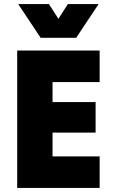

<svg xmlns="http://www.w3.org/2000/svg" viewBox="-20 -930 568 950"><path d="M65 0Q65 -168 65 -340Q65 -512 65 -680Q166 -680 269 -680Q372 -680 473 -680Q473 -642 473 -602Q473 -562 473 -524Q415 -524 356.5 -524Q298 -524 240 -524Q240 -499 240 -474.5Q240 -450 240 -425Q293 -425 347 -425Q401 -425 453 -425Q453 -388 453 -350Q453 -312 453 -274Q401 -274 347 -274Q293 -274 240 -274Q240 -245 240 -215Q240 -185 240 -156Q298 -156 356.5 -156Q415 -156 473 -156Q473 -118 473 -78Q473 -38 473 0Q372 0 269 0Q166 0 65 0ZM468 -910Q440 -869 412.5 -826.5Q385 -784 357 -743Q314 -743 269.5 -743Q225 -743 181 -743Q153 -784 125.5 -826.5Q98 -869 70 -910Q108 -910 146.5 -910Q185 -910 222 -910Q234 -892 245.5 -873.5Q257 -855 269 -837Q281 -855 292.5 -873.5Q304 -892 316 -910Q354 -910 392.5 -910Q431 -910 468 -910Z"/></svg>

Font: Tilt Warp
Style: Regular
Weight: 400
Designer: Andy Clymer
Foundry: Andy Clymer
Version: Version 1.000